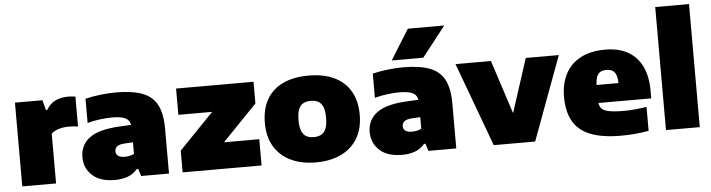

<svg xmlns="http://www.w3.org/2000/svg" viewBox="-49 -1027 4653 1256"><g transform="rotate(-5 2278.0 -398.5)"><path d="M53.5 0V-550H234L251 -484.5H260.5Q282.5 -523.5 319 -541.2Q355.5 -559 403 -559Q416 -559 428.8 -557.8Q441.5 -556.5 451 -555V-358Q436.5 -361 419.8 -362Q403 -363 389.5 -363Q367.5 -363 345.8 -359Q324 -355 305.5 -346.8Q287 -338.5 275.5 -327V0Z M662.5 11Q564 11 513 -36.5Q462 -84 462 -155.5Q462 -236 524.2 -282.2Q586.5 -328.5 724.5 -335L833 -340.5L856 -227L747.5 -221.5Q711 -219.5 695.8 -207.5Q680.5 -195.5 680.5 -175Q680.5 -156.5 694.8 -145.5Q709 -134.5 737.5 -134.5Q752 -134.5 768.5 -137.5Q785 -140.5 800 -148V-313.5Q800 -344 789 -362.5Q778 -381 750.8 -389.5Q723.5 -398 675.5 -398Q642 -398 598 -392.5Q554 -387 515.5 -376V-535Q563 -547 617.2 -553Q671.5 -559 716.5 -559Q823 -559 889.2 -534.5Q955.5 -510 986.2 -452.5Q1017 -395 1017 -296V0H834L819 -48H809.5Q783.5 -16 745.2 -2.5Q707 11 662.5 11Z M1106.5 0V-142.5L1368 -413.5V-377.5H1111.5V-550H1620V-407.5L1358.5 -136.5V-172.5H1625V0Z M1982 11Q1886.5 11 1816.8 -22.5Q1747 -56 1708.8 -119.8Q1670.5 -183.5 1670.5 -274Q1670.5 -365.5 1706.8 -429Q1743 -492.5 1812.8 -525.8Q1882.5 -559 1982 -559Q2081 -559 2150.8 -525.5Q2220.5 -492 2257 -428.5Q2293.5 -365 2293.5 -274.5Q2293.5 -183.5 2255.2 -119.8Q2217 -56 2147 -22.5Q2077 11 1982 11ZM1982 -155Q2011.5 -155 2031.8 -166.5Q2052 -178 2062.2 -204Q2072.5 -230 2072.5 -274Q2072.5 -318.5 2062.2 -344.5Q2052 -370.5 2031.8 -381.8Q2011.5 -393 1982 -393Q1952.5 -393 1932.2 -381.8Q1912 -370.5 1901.8 -344.5Q1891.5 -318.5 1891.5 -274.5Q1891.5 -230.5 1901.5 -204.2Q1911.5 -178 1931.8 -166.5Q1952 -155 1982 -155Z M2549 11Q2450.5 11 2399.5 -36.5Q2348.5 -84 2348.5 -155.5Q2348.5 -236 2410.8 -282.2Q2473 -328.5 2611 -335L2719.5 -340.5L2742.5 -227L2634 -221.5Q2597.5 -219.5 2582.2 -207.5Q2567 -195.5 2567 -175Q2567 -156.5 2581.2 -145.5Q2595.5 -134.5 2624 -134.5Q2638.5 -134.5 2655 -137.5Q2671.5 -140.5 2686.5 -148V-313.5Q2686.5 -344 2675.5 -362.5Q2664.5 -381 2637.2 -389.5Q2610 -398 2562 -398Q2528.5 -398 2484.5 -392.5Q2440.5 -387 2402 -376V-535Q2449.5 -547 2503.8 -553Q2558 -559 2603 -559Q2709.5 -559 2775.8 -534.5Q2842 -510 2872.8 -452.5Q2903.5 -395 2903.5 -296V0H2720.5L2705.5 -48H2696Q2670 -16 2631.8 -2.5Q2593.5 11 2549 11ZM2533 -610 2656 -808H2895L2740 -610Z M3149.5 0 2946.5 -550H3179L3300 -178.5H3287.5L3408 -550H3625L3421.5 0Z M3985.5 11Q3863 11 3785.5 -19.2Q3708 -49.5 3671.5 -112.8Q3635 -176 3635 -274.5Q3635 -361.5 3668.5 -425.2Q3702 -489 3767.8 -524Q3833.5 -559 3929.5 -559Q4020 -559 4080.5 -523.8Q4141 -488.5 4171.8 -423Q4202.5 -357.5 4202.5 -267V-215H3747V-333.5H4030L3998 -324.5Q3998 -361 3990.5 -383.5Q3983 -406 3967 -416Q3951 -426 3926 -426Q3901 -426 3885 -416.2Q3869 -406.5 3861.5 -384.2Q3854 -362 3854 -325.5V-237.5Q3854 -204.5 3866 -185.2Q3878 -166 3913.5 -157.5Q3949 -149 4019.5 -149Q4053 -149 4092 -152.8Q4131 -156.5 4167 -162V-5Q4117 4 4072.2 7.5Q4027.5 11 3985.5 11Z M4280.5 0V-808H4502.5V0Z"/></g></svg>

Font: Encode Sans SemiExpanded Black
Style: Regular
Weight: 900
Width: 6
Designer: Multiple Designers
Foundry: Impallari Type
Version: Version 3.002